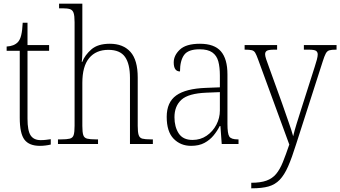

<svg xmlns="http://www.w3.org/2000/svg" viewBox="-20 -780 1843 1040"><path d="M196 10Q138 10 112.5 -23.5Q87 -57 87 -142V-505H16V-528Q56 -530 77 -552Q89 -565 95 -590Q101 -615 103 -657H129V-536H246V-505H129V-137Q129 -72 146 -46.5Q163 -21 200 -21Q216 -21 228 -22.5Q240 -24 255 -26V3Q225 10 196 10Z M294 0V-25H311Q342 -25 358 -29Q374 -33 379 -48.5Q384 -64 384 -99V-660Q384 -695 378.5 -710.5Q373 -726 359 -730.5Q345 -735 319 -735H300V-760H426V-497Q426 -483 425 -468Q424 -453 423 -444H425Q440 -482 475 -512.5Q510 -543 575 -543Q647 -543 686.5 -499Q726 -455 726 -360V-98Q726 -65 731 -49Q736 -33 751 -29Q766 -25 797 -25H808V0H684V-358Q684 -434 657 -472Q630 -510 567 -510Q500 -510 463 -465.5Q426 -421 426 -331V-98Q426 -64 431 -48.5Q436 -33 452 -29Q468 -25 499 -25H511V0Z M1015 10Q958 10 920.5 -28.5Q883 -67 883 -147Q883 -226 934.5 -263Q986 -300 1095 -304L1171 -307V-371Q1171 -416 1162.5 -447.5Q1154 -479 1130 -496Q1106 -513 1061 -513Q999 -513 977 -482Q955 -451 955 -393Q921 -393 921 -442Q921 -480 954.5 -511.5Q988 -543 1063 -543Q1141 -543 1176.5 -502Q1212 -461 1212 -377V-109Q1212 -56 1222 -40.5Q1232 -25 1268 -25H1272V0H1181L1174 -97H1170Q1157 -71 1137 -46.5Q1117 -22 1087.5 -6Q1058 10 1015 10ZM1023 -22Q1066 -22 1099.5 -45Q1133 -68 1152 -104.5Q1171 -141 1171 -181V-281L1098 -278Q1000 -274 962.5 -239.5Q925 -205 925 -145Q925 -93 948 -57.5Q971 -22 1023 -22Z M1341 210Q1391 210 1423 198.5Q1455 187 1475.5 162.5Q1496 138 1512 98.5Q1528 59 1547 3L1378 -458Q1369 -483 1362.5 -494Q1356 -505 1344 -508Q1332 -511 1307 -511H1305V-536H1481V-511H1467Q1435 -511 1425.5 -505Q1416 -499 1416 -486Q1416 -477 1421.5 -460Q1427 -443 1439 -411L1508 -220Q1525 -170 1542.5 -121Q1560 -72 1568 -42Q1575 -72 1586 -107.5Q1597 -143 1611 -187L1685 -419Q1692 -440 1696.5 -457.5Q1701 -475 1701 -485Q1701 -498 1692 -504.5Q1683 -511 1651 -511H1626V-536H1803V-511H1799Q1776 -511 1764 -507.5Q1752 -504 1744.5 -490Q1737 -476 1728 -447L1584 1Q1561 75 1540.5 121.5Q1520 168 1495 194Q1470 220 1434.5 230Q1399 240 1344 240H1341Z"/></svg>

Font: Noto Serif Armenian SemiCondensed ExtraLight
Style: Regular
Weight: 200
Width: 4
Designer: Monotype Design Team
Foundry: Monotype Imaging Inc.
Version: Version 2.008; ttfautohint (v1.8.4.7-5d5b)